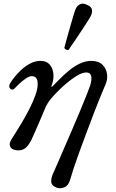

<svg xmlns="http://www.w3.org/2000/svg" viewBox="-20 -809 633 1044"><path d="M287 211Q259 200 258.5 178Q258 156 270 131Q276 119 291 84Q306 49 327 0.5Q348 -48 371 -101Q394 -154 414.5 -203.5Q435 -253 450 -290.5Q465 -328 470 -343Q481 -378 475.5 -396.5Q470 -415 450 -415Q428 -415 399.5 -398Q371 -381 341.5 -356Q312 -331 288 -306Q264 -281 251 -265Q246 -258 240 -248.5Q234 -239 230 -231Q225 -219 214.5 -194.5Q204 -170 192 -141.5Q180 -113 168.5 -87.5Q157 -62 150 -47Q143 -33 132 -18Q121 -3 103.5 4.5Q86 12 59 6Q40 1 34.5 -14.5Q29 -30 42 -51Q47 -59 63 -84Q79 -109 99.5 -143.5Q120 -178 139.5 -216Q159 -254 172 -290Q185 -326 185 -352Q185 -395 153 -395Q139 -395 119.5 -381.5Q100 -368 83 -352Q66 -336 58 -327Q51 -320 43 -322.5Q35 -325 31.5 -334Q28 -343 34 -354Q41 -367 57 -387.5Q73 -408 95.5 -429Q118 -450 145 -464Q172 -478 201 -478Q233 -478 250.5 -457.5Q268 -437 270.5 -406Q273 -375 260 -342Q259 -338 260.5 -337Q262 -336 265 -339Q280 -354 303 -377.5Q326 -401 353.5 -424Q381 -447 412.5 -462.5Q444 -478 476 -478Q516 -478 537 -457Q558 -436 562 -406Q566 -376 553 -348Q545 -330 529 -291Q513 -252 493 -200Q473 -148 452 -92Q431 -36 412 16Q393 68 380 107.5Q367 147 362 166Q353 200 330 209.5Q307 219 287 211ZM353.2 -538Q346.6 -535.4 339.2 -539.2Q331.8 -543 329.7 -548.7Q330.8 -552.8 336.3 -573.3Q341.8 -593.8 349.9 -622.7Q358 -651.6 366.6 -680.8Q375.1 -710 382 -733.1Q388.9 -756.1 393 -763.1Q400.1 -778.7 416 -786.2Q431.9 -793.6 453.2 -782.8Q477.6 -772.6 479.9 -756.6Q482.2 -740.6 475 -725Q471.5 -717.1 458.8 -697.1Q446.1 -677.1 429.3 -651.2Q412.5 -625.3 395.6 -600.6Q378.7 -575.8 366.7 -558.5Q354.8 -541.2 353.2 -538Z"/></svg>

Font: TsukuhouMincho
Style: Regular
Weight: 400
Designer: Iose
Foundry: Typographish
Version: Version 1.001; ttfautohint (v1.8.3)